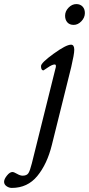

<svg xmlns="http://www.w3.org/2000/svg" viewBox="-130 -649 436 941"><path d="M244 -629Q263 -629 274.5 -617Q286 -605 286 -585Q286 -563 269 -545Q252 -527 231 -527Q211 -527 200 -539.5Q189 -552 189 -572Q189 -594 206 -611.5Q223 -629 244 -629ZM218 -430Q234 -430 234 -405Q234 -384 219 -320L124 62Q101 155 53 213.5Q5 272 -72 272Q-86 272 -98 263.5Q-110 255 -110 242Q-110 229 -96 211.5Q-82 194 -69 194Q-62 194 -46.5 203Q-31 212 -19 212Q1 212 9 200Q17 188 26 152L140 -306Q140 -307 141.5 -312Q143 -317 143.5 -319.5Q144 -322 144 -325.5Q144 -329 142.5 -331Q141 -333 138 -333Q126 -333 105 -318.5Q84 -304 83 -304Q71 -304 71 -325Q71 -341 132.5 -385.5Q194 -430 218 -430Z"/></svg>

Font: EB Garamond 08
Style: Italic
Weight: 400
Italic angle: -14°
Version: Version 0.016